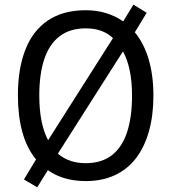

<svg xmlns="http://www.w3.org/2000/svg" viewBox="-20 -769 736 826"><path d="M640 -358Q640 -273 621 -205Q602 -137 565.5 -89Q529 -41 474.5 -15.5Q420 10 349 10Q300 10 259 -2Q218 -14 186 -37L140 37L83 3L135 -83Q95 -132 76 -201.5Q57 -271 57 -359Q57 -473 89 -555Q121 -637 186 -681Q251 -725 349 -725Q396 -725 436.5 -712.5Q477 -700 510 -677L554 -749L611 -714L560 -630Q599 -583 619.5 -514Q640 -445 640 -358ZM548 -358Q548 -477 509 -548L229 -108Q252 -88 282 -77.5Q312 -67 348 -67Q417 -67 461 -101Q505 -135 526.5 -200Q548 -265 548 -358ZM149 -358Q149 -298 158.5 -249.5Q168 -201 187 -166L466 -605Q444 -626 415 -636.5Q386 -647 349 -647Q281 -647 236.5 -613Q192 -579 170.5 -514.5Q149 -450 149 -358Z"/></svg>

Font: Noto Sans Arabic SemiCondensed
Style: Regular
Weight: 400
Width: 4
Designer: Monotype Design Team, Nadine Chahine, Nizar Qandah and Khaled Hosny
Foundry: Monotype Imaging Inc.
Version: Version 2.012